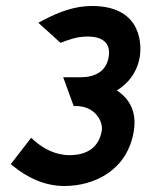

<svg xmlns="http://www.w3.org/2000/svg" viewBox="-20 -610 489 641"><path d="M16 -62 26 -54C68 -20 126 11 195 11C293 11 406 -40 427 -174C437 -238 411 -282 370 -308C408 -331 438 -368 447 -422C451 -448 462 -590 287 -590C229 -590 177 -570 129 -545L108 -534L182 -467C211 -478 237 -488 272 -488C323 -488 350 -466 343 -421C335 -369 294 -352 248 -352H191L226 -256H233C301 -256 324 -201 320 -175C311 -119 272 -92 212 -92C165 -92 125 -114 95 -140L84 -150Z"/></svg>

Font: Charger Sport
Style: BlkNrwObl
Weight: 900
Designer: Jasper
Foundry: Cannot Into Space Fonts
Version: Version 1.1